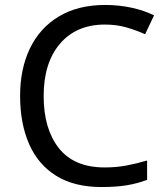

<svg xmlns="http://www.w3.org/2000/svg" viewBox="-20 -744 672 774"><path d="M403 -645Q288 -645 222 -568Q156 -491 156 -357Q156 -224 217.5 -146.5Q279 -69 402 -69Q449 -69 491 -77Q533 -85 573 -97V-19Q533 -4 490.5 3Q448 10 389 10Q280 10 207 -35Q134 -80 97.5 -163Q61 -246 61 -358Q61 -466 100.5 -548.5Q140 -631 217 -677.5Q294 -724 404 -724Q459 -724 510 -713Q561 -702 601 -682L565 -606Q532 -621 491.5 -633Q451 -645 403 -645Z"/></svg>

Font: Noto Sans Tangsa
Style: Regular
Weight: 400
Designer: David Williams
Foundry: Google LLC
Version: Version 1.504